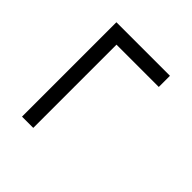

<svg xmlns="http://www.w3.org/2000/svg" viewBox="-33 -569 692 692"><g transform="rotate(-45 313.0 -222.5)"><path d="M496.4 -301.5H72.2V-358.8H553.3V-85.9H496.4Z"/></g></svg>

Font: Murecho Thin
Style: Regular
Weight: 100
Designer: Neil Summerour
Foundry: Positype
Version: Version 1.010